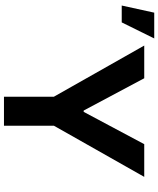

<svg xmlns="http://www.w3.org/2000/svg" viewBox="65 -863 798 968"><g transform="rotate(90 464.0 -379.0)"><path d="M374.6 -707.2 537.3 -401.9H544.1L706.8 -707.2H871.7L613.8 -251.7V0H467.6V-251.7L209.7 -707.2ZM43.8 -757.6H173.8L92.9 -593.7H7.9Z"/></g></svg>

Font: Pretendard Variable
Style: Regular
Weight: 400
Designer: Base glyphs from Inter by Rasmus Andersson; Hangul glyphs from Noto Sans CJK(Source Han Sans) by Jang Soo-young and Kang
Foundry: Kil Hyung-jin
Version: Version 1.100;FEAKit 1.0